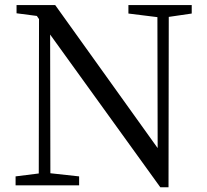

<svg xmlns="http://www.w3.org/2000/svg" viewBox="-20 -749 838 776"><path d="M754.9 -728.5V-694.3L662.1 -680.7L661.1 7.8H627.9L182.6 -609.4L183.6 -48.8L299.8 -36.1V0H43V-36.1L136.7 -47.9L137.7 -671.9L128.9 -684.6L46.9 -695.3V-728.5H203.1L617.2 -150.4L616.2 -679.7L499 -694.3V-728.5Z"/></svg>

Font: GenYoMin JP Regular
Style: Regular
Weight: 400
Version: Version 1.001;PS 1;hotconv 16.6.51;makeotf.lib2.5.65220 DEVE